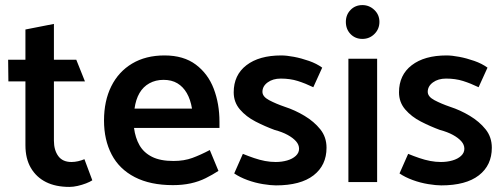

<svg xmlns="http://www.w3.org/2000/svg" viewBox="-20 -716 1982 755"><path d="M280 -481H192V-622L80 -600V-481H12L13 -396H80V-145Q80 -92 101.5 -55.5Q123 -19 161 0Q199 19 253 19Q268 19 285.5 15Q303 11 318.5 5Q334 -1 343 -7L312 -90Q300 -85 287 -82Q274 -79 261 -79Q226 -79 209 -102.5Q192 -126 192 -163V-396H314Z M843 -213V-237Q843 -308 820.5 -367Q798 -426 750 -462Q702 -498 627 -498Q553 -498 499.5 -466Q446 -434 417.5 -376.5Q389 -319 389 -242Q389 -166 419 -108.5Q449 -51 510 -19.5Q571 12 660 12Q698 12 730 5Q762 -2 789 -15.5Q816 -29 839 -44L805 -126Q769 -107 736.5 -95Q704 -83 662 -83Q610 -83 577.5 -99.5Q545 -116 528.5 -145Q512 -174 507 -213ZM509 -289Q514 -325 528.5 -350Q543 -375 567.5 -388.5Q592 -402 623 -402Q655 -402 677.5 -388.5Q700 -375 714.5 -350Q729 -325 735 -289Z M901 -34Q923 -19 953 -8Q983 3 1014 8Q1045 13 1065 13Q1162 13 1213 -26.5Q1264 -66 1264 -135Q1264 -177 1239.5 -207.5Q1215 -238 1177.5 -260.5Q1140 -283 1100 -296Q1065 -308 1038.5 -322Q1012 -336 1012 -355Q1012 -377 1032.5 -392Q1053 -407 1084 -407Q1121 -407 1151 -397.5Q1181 -388 1212 -373L1247 -450Q1225 -466 1195 -476.5Q1165 -487 1136 -492.5Q1107 -498 1086 -498Q999 -498 949 -459.5Q899 -421 899 -353Q899 -314 923.5 -285.5Q948 -257 985 -238Q1022 -219 1060 -205Q1090 -197 1111 -185.5Q1132 -174 1144 -160.5Q1156 -147 1156 -131Q1156 -115 1143 -103Q1130 -91 1109 -85Q1088 -79 1064 -79Q1043 -79 1022 -83Q1001 -87 979 -94.5Q957 -102 935 -111Z M1463 0V-485H1350V0ZM1405 -563Q1433 -563 1452.5 -582.5Q1472 -602 1472 -630Q1472 -658 1452 -677Q1432 -696 1405 -696Q1377 -696 1358.5 -677Q1340 -658 1340 -630Q1340 -601 1358.5 -582Q1377 -563 1405 -563Z M1551 -34Q1573 -19 1603 -8Q1633 3 1664 8Q1695 13 1715 13Q1812 13 1863 -26.5Q1914 -66 1914 -135Q1914 -177 1889.5 -207.5Q1865 -238 1827.5 -260.5Q1790 -283 1750 -296Q1715 -308 1688.5 -322Q1662 -336 1662 -355Q1662 -377 1682.5 -392Q1703 -407 1734 -407Q1771 -407 1801 -397.5Q1831 -388 1862 -373L1897 -450Q1875 -466 1845 -476.5Q1815 -487 1786 -492.5Q1757 -498 1736 -498Q1649 -498 1599 -459.5Q1549 -421 1549 -353Q1549 -314 1573.5 -285.5Q1598 -257 1635 -238Q1672 -219 1710 -205Q1740 -197 1761 -185.5Q1782 -174 1794 -160.5Q1806 -147 1806 -131Q1806 -115 1793 -103Q1780 -91 1759 -85Q1738 -79 1714 -79Q1693 -79 1672 -83Q1651 -87 1629 -94.5Q1607 -102 1585 -111Z"/></svg>

Font: Catamaran SemiBold
Style: Regular
Weight: 600
Designer: Pria Ravichandran
Version: Version 2.000